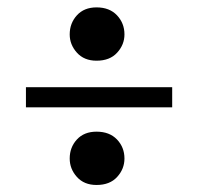

<svg xmlns="http://www.w3.org/2000/svg" viewBox="-20 -606 550 533"><path d="M248 -437.5Q213.5 -437.5 193.5 -459.8Q173.5 -482 173.5 -510.5Q173.5 -541.5 193.5 -563.5Q213.5 -585.5 248 -585.5Q284 -585.5 304.8 -563.5Q325.5 -541.5 325.5 -510.5Q325.5 -482 305.2 -459.8Q285 -437.5 248 -437.5ZM52 -308V-364H458V-308ZM248 -92.5Q213.5 -92.5 193.5 -114.8Q173.5 -137 173.5 -166Q173.5 -197 193.5 -218.8Q213.5 -240.5 248 -240.5Q284 -240.5 304.8 -218.8Q325.5 -197 325.5 -166Q325.5 -137 305.2 -114.8Q285 -92.5 248 -92.5Z"/></svg>

Font: Libre Caslon Text Medium
Style: Regular
Weight: 500
Designer: Pablo Impallari, Rodrigo Fuenzalida, Katja Schimmel
Foundry: Pablo Impallari, Rodrigo Fuenzalida
Version: Version 2.000